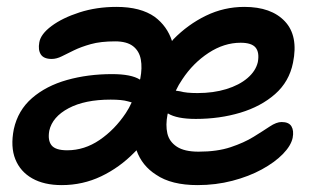

<svg xmlns="http://www.w3.org/2000/svg" viewBox="-20 -527 936 557"><path d="M553 10Q477 10 433 -20Q392 -46 376 -91Q373 -88 370 -85Q327 -41 273.5 -15.5Q220 10 159 10Q108 10 73.5 -9.5Q39 -29 24.5 -65Q10 -101 20 -152Q32 -207 73 -242.5Q114 -278 174.5 -295Q235 -312 305 -312Q361 -312 386 -296Q387 -298 387 -299Q393 -330 388.5 -354.5Q384 -379 366 -393Q348 -407 314 -407Q272 -407 243.5 -399Q215 -391 194.5 -381Q174 -371 159 -363.5Q144 -356 130 -356Q107 -356 98.5 -369Q90 -382 94 -404Q98 -428 129.5 -451.5Q161 -475 210.5 -491Q260 -507 318 -507Q388 -507 429 -478Q465 -451 479 -408Q481 -411 483 -413Q525 -456 577.5 -481.5Q630 -507 689 -507Q767 -507 806.5 -465Q846 -423 830 -345Q819 -290 778 -254Q737 -218 677 -200Q617 -182 548 -182Q493 -182 467 -198Q466 -196 466 -195Q460 -164 465.5 -140Q471 -116 493 -101.5Q515 -87 556 -87Q610 -87 649 -100Q688 -113 715.5 -130Q743 -147 762.5 -160Q782 -173 797 -173Q818 -173 825.5 -160.5Q833 -148 829 -127Q824 -104 800.5 -80Q777 -56 739.5 -35.5Q702 -15 654 -2.5Q606 10 553 10ZM362 -230Q357 -231 351 -233Q334 -238 301 -238Q226 -238 179 -213Q132 -188 123 -148Q118 -120 129.5 -105.5Q141 -91 175 -91Q225 -91 269 -121Q313 -151 345 -199Q355 -214 362 -230ZM490 -264Q496 -263 503 -262Q520 -257 553 -257Q599 -257 636.5 -268.5Q674 -280 698 -300.5Q722 -321 728 -347Q733 -375 721.5 -389Q710 -403 678 -403Q630 -403 585 -373.5Q540 -344 509 -297Q498 -281 490 -264Z"/></svg>

Font: Shantell Sans Light Medium
Style: Italic
Weight: 500
Italic angle: -11°
Version: Version 1.011;[c5ecc13dd]